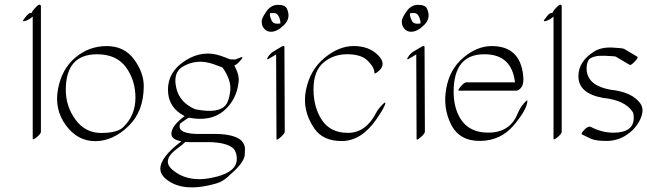

<svg xmlns="http://www.w3.org/2000/svg" viewBox="-20 -575 2781 825"><path d="M155.8 -8.8Q155.8 -0.5 139.4 13.2Q123 26.9 120.6 22.5V-503.9Q101.1 -486.3 82.5 -483.9Q76.2 -482.9 81.1 -490.2Q85.9 -497.6 94.5 -507.8Q103 -518.1 108.9 -518.6Q114.7 -519 116.7 -520Q117.7 -522 119.1 -525.9Q120.6 -529.8 133.5 -543.5Q146.5 -557.1 151.1 -554.7Q155.8 -552.2 155.8 -550.8Z M597.7 -205.1Q597.7 -96.2 531.5 -32.5Q465.3 31.2 389.4 31.5Q313.5 31.7 263.2 -36.6Q212.9 -105 229.2 -192.1Q245.6 -279.3 304.2 -328.1Q362.8 -377 438.5 -377Q514.2 -377 555.9 -320.1Q597.7 -263.2 597.7 -205.1ZM397 -341.8Q262.7 -341.8 262.7 -189Q262.7 -117.7 304.7 -60.5Q346.7 -3.4 415.5 -3.7Q484.4 -3.9 509.8 -28.8Q562 -79.6 562 -155Q562 -230.5 521.2 -286.1Q480.5 -341.8 397 -341.8Z M776.4 34.7Q765.1 46.4 743.2 62Q673.3 112.8 719.7 153.3Q791.5 216.3 913.1 183.6Q997.6 161.1 997.6 107.9Q997.6 80.6 983.9 64Q955.6 37.1 878.4 35.6H793Q784.2 35.2 776.4 34.7ZM668.9 149.9Q668.9 100.6 759.3 32.2Q716.3 24.4 716.3 -0.5Q717.3 -35.2 773.4 -76.2Q701.7 -112.3 701.7 -189.9Q701.7 -267.6 777.1 -315.2Q852.5 -362.8 932.1 -334L968.3 -320.3Q969.2 -320.3 974.6 -319.8Q980 -319.3 990.7 -319.3L1015.1 -328.6Q1026.9 -333 1018.1 -321.3Q1001.5 -299.3 986.8 -293.5Q1008.8 -253.9 1005.4 -223.6Q997.1 -146 941.4 -98.6Q885.7 -51.3 791 -69.3Q790 -69.3 779.8 -62.5Q769.5 -55.7 753.9 -43.9Q752 -38.1 751.5 -31.2Q751.5 -2 824.2 0.5H909.7Q988.3 2 1018.1 29.8Q1032.7 47.4 1032.7 63.7Q1032.7 80.1 1031.7 90.3Q1028.8 124 971.2 173.3Q941.9 204.1 908.7 213.4Q764.2 255.4 690.9 192.4Q669.4 173.8 668.9 149.9ZM936 -285.2 898.9 -298.8Q824.7 -325.7 761.7 -286.6Q723.1 -260.7 737.3 -197.5Q751.5 -134.3 818.8 -105.5Q818.8 -105.5 819.3 -105.5Q820.3 -105 821.8 -105Q919.4 -85.9 949.7 -123.5Q964.8 -142.1 969.5 -186.5Q974.1 -231 936 -285.2Z M1212.9 -537.6Q1231 -497.6 1200.9 -468Q1170.9 -438.5 1145 -438.5Q1119.1 -438.5 1107.4 -464.4Q1104.5 -471.7 1104.5 -484.1Q1104.5 -496.6 1124.3 -525.4Q1144 -554.2 1174.6 -554.2Q1205.1 -554.2 1212.9 -537.6ZM1184.6 -474.1Q1186 -485.8 1178.7 -502.4Q1171.4 -519 1157.2 -519Q1143.1 -519 1140.1 -518.6Q1139.6 -515.1 1139.6 -509.5Q1139.6 -503.9 1147.2 -486.6Q1154.8 -469.2 1184.6 -474.1ZM1155.3 -354 1189.9 -374.5Q1201.7 -381.3 1202.1 -373L1203.6 -9.3Q1203.6 -1 1185.8 14.6Q1168 30.3 1168 22L1166.5 -340.8H1166L1137.2 -323.7Q1122.1 -314.5 1131.1 -329.6Q1140.1 -344.7 1155.3 -354Z M1596.2 -90.3Q1604 -105.5 1620.4 -122.8Q1636.7 -140.1 1635.7 -131.8Q1633.3 -113.3 1595.2 -59.6Q1531.7 30.3 1449.5 31Q1367.2 31.7 1329.6 -24.4Q1277.3 -102.1 1294.7 -188.2Q1312 -274.4 1374 -325.9Q1436 -377.4 1500.5 -377.2Q1564.9 -377 1603.5 -338.9Q1642.1 -300.8 1608.4 -271Q1589.4 -253.9 1588.9 -262.2Q1588.4 -285.6 1560.3 -313.7Q1532.2 -341.8 1472.7 -342Q1413.1 -342.3 1370.1 -306.2Q1327.1 -270 1327.1 -191.4Q1327.1 -112.8 1364 -58.1Q1400.9 -3.4 1476.6 -4.2Q1552.2 -4.9 1596.2 -90.3Z M1814.9 -537.6Q1833 -497.6 1803 -468Q1772.9 -438.5 1747.1 -438.5Q1721.2 -438.5 1709.5 -464.4Q1706.5 -471.7 1706.5 -484.1Q1706.5 -496.6 1726.3 -525.4Q1746.1 -554.2 1776.6 -554.2Q1807.1 -554.2 1814.9 -537.6ZM1786.6 -474.1Q1788.1 -485.8 1780.8 -502.4Q1773.4 -519 1759.3 -519Q1745.1 -519 1742.2 -518.6Q1741.7 -515.1 1741.7 -509.5Q1741.7 -503.9 1749.3 -486.6Q1756.8 -469.2 1786.6 -474.1ZM1757.3 -354 1792 -374.5Q1803.7 -381.3 1804.2 -373L1805.7 -9.3Q1805.7 -1 1787.8 14.6Q1770 30.3 1770 22L1768.6 -340.8H1768.1L1739.3 -323.7Q1724.1 -314.5 1733.2 -329.6Q1742.2 -344.7 1757.3 -354Z M1951.2 -78.1Q1988.3 -3.9 2080.6 -5.1Q2172.9 -6.3 2205.1 -88.9Q2213.9 -110.8 2230.2 -129.9Q2246.6 -148.9 2246.1 -141.1Q2245.1 -106 2189 -38.3Q2132.8 29.3 2043.7 30.5Q1954.6 31.7 1918.5 -39.8Q1882.3 -111.3 1897.5 -195.1Q1912.6 -278.8 1971.9 -328.1Q2031.2 -377.4 2093.3 -377Q2214.4 -377 2228 -251Q2231.9 -216.3 2220.9 -200.9Q2210 -185.5 2198.2 -185.5H1952.6Q1944.3 -185.5 1959.7 -203.4Q1975.1 -221.2 1983.4 -221.2H2192.9Q2178.7 -341.8 2062 -341.8Q1929.2 -342.8 1929.2 -179.7Q1929.7 -120.1 1951.2 -78.1Z M2393.6 -8.8Q2393.6 -0.5 2377.2 13.2Q2360.8 26.9 2358.4 22.5V-503.9Q2338.9 -486.3 2320.3 -483.9Q2314 -482.9 2318.8 -490.2Q2323.7 -497.6 2332.3 -507.8Q2340.8 -518.1 2346.7 -518.6Q2352.5 -519 2354.5 -520Q2355.5 -522 2356.9 -525.9Q2358.4 -529.8 2371.3 -543.5Q2384.3 -557.1 2388.9 -554.7Q2393.6 -552.2 2393.6 -550.8Z M2519.5 -29.3Q2567.9 -4.4 2616.7 -4.9Q2703.1 -5.4 2703.1 -68.4Q2703.1 -87.9 2698.2 -94.7Q2664.6 -145 2571.3 -154.3Q2465.3 -173.3 2465.3 -247.6Q2465.8 -311.5 2532.7 -353.5Q2564 -373 2611.3 -370.6Q2658.7 -368.2 2662.1 -364.7L2718.8 -331.1Q2724.1 -328.1 2707.5 -310.5Q2690.9 -293 2685.5 -296.4L2628.4 -330.1Q2627.9 -330.1 2625.5 -331.8Q2623 -333.5 2577.9 -335.4Q2532.7 -337.4 2511.7 -320.8Q2498 -302.2 2501 -270.5Q2508.8 -206.5 2603 -189.5Q2698.2 -179.7 2732.9 -128.4Q2749.5 -103 2731.4 -63.2Q2713.4 -23.4 2674.3 3.4Q2635.3 30.3 2587.9 30.5Q2540.5 30.8 2520 21.5Q2499.5 12.2 2480 2.4Q2475.1 -1 2491.5 -18.1Q2507.8 -35.2 2519.5 -29.3Z"/></svg>

Font: ML-NILA03_NewLipi
Style: Regular
Weight: 400
Designer: CLT@C-DIT
Version: Version ML-NILA03_NewLipi 2.